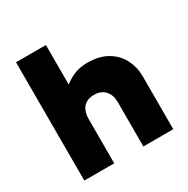

<svg xmlns="http://www.w3.org/2000/svg" viewBox="-163 -866 992 1012"><g transform="rotate(-30 333.5 -360.0)"><path d="M65.5 0V-720H247.5V-396.5L209 -442Q242 -481.5 287.5 -505.8Q333 -530 388.5 -530Q462 -530 510.2 -501.2Q558.5 -472.5 582.8 -425.2Q607 -378 607 -323V0H425V-272Q425 -313.5 401.5 -339.5Q378 -365.5 336 -366Q307 -366 287.2 -354.5Q267.5 -343 257.5 -321Q247.5 -299 247.5 -269.5V0Z"/></g></svg>

Font: Geologica Thin Roman ExtraBold
Style: Regular
Weight: 800
Version: Version 1.010;gftools[0.9.28]